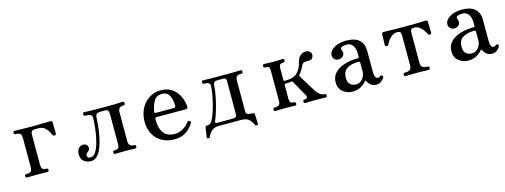

<svg xmlns="http://www.w3.org/2000/svg" viewBox="-16 -1059 4601 1748"><g transform="rotate(-15 2285.0 -185.0)"><path d="M110 0Q95 0 95 -16Q95 -32 110 -32Q145 -32 155 -44.5Q165 -57 165 -85V-354Q165 -383 155 -395.5Q145 -408 110 -408Q95 -408 95 -424Q95 -440 110 -440Q121 -440 168 -438.5Q215 -437 273 -437Q311 -437 349 -438Q387 -439 414 -439.5Q441 -440 443 -440Q454 -440 458.5 -436.5Q463 -433 463 -422Q464 -413 464 -390Q464 -367 464.5 -346Q465 -325 465 -320Q465 -307 451.5 -305Q438 -303 433 -314Q427 -328 414.5 -349.5Q402 -371 381 -388.5Q360 -406 327 -406H287Q252 -406 252 -366V-85Q252 -57 261 -44.5Q270 -32 300 -32Q315 -32 315 -16Q315 0 300 0Q290 0 261.5 -1Q233 -2 209 -2Q193 -2 172.5 -1.5Q152 -1 134.5 -0.5Q117 0 110 0Z M710 7Q674 7 645.5 -14.5Q617 -36 617 -80Q617 -118 635.5 -137.5Q654 -157 676 -157Q698 -157 710 -145Q722 -133 722 -116Q722 -99 712.5 -90.5Q703 -82 693.5 -75Q684 -68 684 -53Q684 -42 690.5 -34.5Q697 -27 716 -27Q744 -27 765 -60Q786 -93 800 -146Q814 -199 821.5 -258.5Q829 -318 830 -371Q832 -407 763 -407Q757 -407 753.5 -412Q750 -417 750 -423Q750 -430 753.5 -435Q757 -440 763 -440Q774 -440 803.5 -438.5Q833 -437 861 -437H1028Q1045 -437 1065.5 -438Q1086 -439 1103.5 -439.5Q1121 -440 1128 -440Q1135 -440 1138.5 -435Q1142 -430 1142 -423Q1142 -417 1138.5 -412Q1135 -407 1128 -407Q1103 -407 1089 -395.5Q1075 -384 1075 -354V-85Q1075 -55 1089 -43.5Q1103 -32 1128 -32Q1142 -32 1142 -16Q1142 0 1128 0Q1117 0 1086 -1Q1055 -2 1030 -2Q1006 -2 978 -1Q950 0 939 0Q925 0 925 -16Q925 -32 939 -32Q968 -32 977.5 -43.5Q987 -55 987 -83V-356Q987 -384 980 -395Q973 -406 947 -406H906Q884 -406 873 -397Q862 -388 861 -365Q859 -332 854.5 -284.5Q850 -237 840 -186.5Q830 -136 813.5 -92Q797 -48 771.5 -20.5Q746 7 710 7Z M1497 12Q1429 12 1378.5 -16.5Q1328 -45 1300.5 -96Q1273 -147 1273 -213Q1273 -278 1299.5 -332Q1326 -386 1375 -419Q1424 -452 1491 -452Q1541 -452 1577.5 -432Q1614 -412 1637.5 -380Q1661 -348 1672.5 -311Q1684 -274 1684 -241Q1684 -226 1665 -226H1390Q1375 -226 1375 -211Q1375 -144 1392.5 -105.5Q1410 -67 1440 -51Q1470 -35 1507 -35Q1543 -35 1570.5 -47Q1598 -59 1617.5 -76.5Q1637 -94 1648 -109Q1658 -123 1672 -113Q1685 -105 1676 -91Q1664 -70 1641 -46Q1618 -22 1582.5 -5Q1547 12 1497 12ZM1394 -265H1561Q1580 -265 1580 -282Q1580 -317 1572 -348Q1564 -379 1544.5 -398.5Q1525 -418 1489 -418Q1438 -418 1415 -378.5Q1392 -339 1381 -279Q1378 -265 1394 -265Z M1794 82Q1780 80 1782 70Q1783 66 1786 47.5Q1789 29 1792 8.5Q1795 -12 1796 -19Q1799 -33 1813 -33Q1833 -33 1844 -40.5Q1855 -48 1863 -64Q1876 -86 1889.5 -124Q1903 -162 1914.5 -207.5Q1926 -253 1933.5 -297.5Q1941 -342 1942 -377Q1942 -391 1930 -399.5Q1918 -408 1886 -408Q1871 -408 1871 -424Q1871 -440 1886 -440Q1896 -440 1920.5 -439Q1945 -438 1973 -438H2147Q2175 -438 2201 -439Q2227 -440 2237 -440Q2252 -440 2252 -424Q2252 -408 2237 -408Q2203 -408 2192.5 -396Q2182 -384 2182 -355V-65Q2182 -44 2202 -38.5Q2222 -33 2245 -33Q2260 -33 2261 -19Q2262 -12 2262.5 9Q2263 30 2264 48.5Q2265 67 2265 70Q2267 80 2253 82Q2239 84 2236 74Q2226 45 2200.5 21.5Q2175 -2 2129 -2H1918Q1872 -2 1847 21.5Q1822 45 1811 74Q1808 84 1794 82ZM1907 -33H2055Q2078 -33 2086 -41.5Q2094 -50 2094 -70V-381Q2094 -407 2068 -407H2017Q1993 -407 1983 -400Q1973 -393 1971 -370Q1968 -317 1955.5 -257Q1943 -197 1926.5 -142.5Q1910 -88 1893 -49Q1890 -42 1894.5 -37.5Q1899 -33 1907 -33Z M2449 0Q2435 0 2435 -16Q2435 -32 2449 -32Q2480 -32 2492 -42.5Q2504 -53 2504 -77V-362Q2504 -386 2498 -396.5Q2492 -407 2460 -407Q2453 -407 2449.5 -412Q2446 -417 2446 -423Q2446 -430 2449.5 -435Q2453 -440 2460 -440Q2471 -440 2498 -438.5Q2525 -437 2549 -437Q2574 -437 2599.5 -438.5Q2625 -440 2635 -440Q2642 -440 2645.5 -435Q2649 -430 2649 -423Q2649 -417 2645.5 -412Q2642 -407 2635 -407Q2613 -407 2602.5 -398.5Q2592 -390 2592 -360V-253Q2592 -243 2603 -243Q2684 -243 2720 -276.5Q2756 -310 2773 -380Q2783 -417 2805 -434.5Q2827 -452 2854 -452Q2877 -452 2891.5 -439.5Q2906 -427 2906 -410Q2906 -389 2893.5 -375.5Q2881 -362 2860 -363Q2831 -365 2816 -360.5Q2801 -356 2793 -338Q2783 -316 2771 -296.5Q2759 -277 2746 -263Q2740 -258 2744 -248Q2748 -242 2762 -218Q2776 -194 2794 -165.5Q2812 -137 2826.5 -113Q2841 -89 2845 -83Q2860 -60 2880.5 -46Q2901 -32 2923 -32Q2937 -32 2937 -16Q2937 0 2923 0Q2916 0 2899 -0.5Q2882 -1 2862 -1.5Q2842 -2 2825 -2Q2801 -2 2771.5 -1Q2742 0 2732 0Q2717 0 2717 -16Q2717 -32 2732 -32Q2750 -32 2756.5 -41Q2763 -50 2756 -63Q2753 -68 2741 -89.5Q2729 -111 2714 -138Q2699 -165 2686.5 -187.5Q2674 -210 2670 -216Q2667 -223 2657 -221Q2644 -219 2630.5 -217.5Q2617 -216 2603 -216Q2592 -216 2592 -206V-79Q2592 -49 2602.5 -40.5Q2613 -32 2635 -32Q2649 -32 2649 -16Q2649 0 2635 0Q2625 0 2598.5 -1Q2572 -2 2548 -2Q2532 -2 2511.5 -1.5Q2491 -1 2473.5 -0.5Q2456 0 2449 0Z M3175 12Q3123 12 3084.5 -20Q3046 -52 3046 -109Q3046 -162 3079.5 -197.5Q3113 -233 3170.5 -251Q3228 -269 3298 -269Q3309 -269 3309 -279V-307Q3309 -357 3289 -386.5Q3269 -416 3230 -416Q3198 -416 3182.5 -406.5Q3167 -397 3176 -377Q3190 -347 3173.5 -325.5Q3157 -304 3125 -304Q3103 -304 3088.5 -319Q3074 -334 3074 -356Q3074 -380 3093.5 -402Q3113 -424 3149.5 -438Q3186 -452 3235 -452Q3319 -452 3358.5 -415Q3398 -378 3398 -313V-115Q3398 -79 3407 -64.5Q3416 -50 3429 -50Q3437 -50 3442 -52.5Q3447 -55 3451 -59Q3461 -68 3473 -58Q3481 -50 3474 -37Q3463 -20 3445 -6.5Q3427 7 3399 7Q3346 7 3319 -47Q3313 -61 3304 -48Q3290 -29 3256.5 -8.5Q3223 12 3175 12ZM3221 -43Q3249 -43 3268.5 -58.5Q3288 -74 3298.5 -96Q3309 -118 3309 -137V-222Q3309 -237 3295 -237Q3227 -237 3186.5 -211Q3146 -185 3146 -125Q3146 -89 3160 -71.5Q3174 -54 3191.5 -48.5Q3209 -43 3221 -43Z M3677 0Q3663 0 3663 -16Q3663 -32 3677 -32Q3714 -32 3727.5 -44.5Q3741 -57 3741 -85V-365Q3741 -388 3733.5 -397Q3726 -406 3706 -406Q3678 -406 3657 -391.5Q3636 -377 3621.5 -356.5Q3607 -336 3598 -317Q3594 -306 3580 -308Q3566 -310 3566 -322Q3566 -327 3566.5 -347.5Q3567 -368 3568 -390.5Q3569 -413 3569 -422Q3569 -433 3574 -436.5Q3579 -440 3589 -440Q3591 -440 3607 -439.5Q3623 -439 3645 -438.5Q3667 -438 3688 -437.5Q3709 -437 3721 -437H3850Q3870 -437 3900 -438Q3930 -439 3954 -439.5Q3978 -440 3980 -440Q3991 -440 3995.5 -436.5Q4000 -433 4000 -422Q4001 -413 4001.5 -390.5Q4002 -368 4002.5 -347.5Q4003 -327 4003 -322Q4003 -310 3989.5 -308Q3976 -306 3971 -317Q3962 -336 3947.5 -356.5Q3933 -377 3912.5 -391.5Q3892 -406 3864 -406Q3843 -406 3836 -397Q3829 -388 3829 -365V-85Q3829 -57 3842.5 -44.5Q3856 -32 3893 -32Q3907 -32 3907 -16Q3907 0 3893 0Q3886 0 3866.5 -0.5Q3847 -1 3824.5 -1.5Q3802 -2 3785 -2Q3769 -2 3746 -1.5Q3723 -1 3703.5 -0.5Q3684 0 3677 0Z M4266 12Q4214 12 4175.5 -20Q4137 -52 4137 -109Q4137 -162 4170.5 -197.5Q4204 -233 4261.5 -251Q4319 -269 4389 -269Q4400 -269 4400 -279V-307Q4400 -357 4380 -386.5Q4360 -416 4321 -416Q4289 -416 4273.5 -406.5Q4258 -397 4267 -377Q4281 -347 4264.5 -325.5Q4248 -304 4216 -304Q4194 -304 4179.5 -319Q4165 -334 4165 -356Q4165 -380 4184.5 -402Q4204 -424 4240.5 -438Q4277 -452 4326 -452Q4410 -452 4449.5 -415Q4489 -378 4489 -313V-115Q4489 -79 4498 -64.5Q4507 -50 4520 -50Q4528 -50 4533 -52.5Q4538 -55 4542 -59Q4552 -68 4564 -58Q4572 -50 4565 -37Q4554 -20 4536 -6.5Q4518 7 4490 7Q4437 7 4410 -47Q4404 -61 4395 -48Q4381 -29 4347.5 -8.5Q4314 12 4266 12ZM4312 -43Q4340 -43 4359.5 -58.5Q4379 -74 4389.5 -96Q4400 -118 4400 -137V-222Q4400 -237 4386 -237Q4318 -237 4277.5 -211Q4237 -185 4237 -125Q4237 -89 4251 -71.5Q4265 -54 4282.5 -48.5Q4300 -43 4312 -43Z"/></g></svg>

Font: Zen Old Mincho Medium
Style: Regular
Weight: 500
Designer: Yoshimichi Ohira
Foundry: Positype
Version: Version 1.500